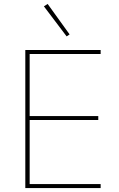

<svg xmlns="http://www.w3.org/2000/svg" viewBox="-20 -951 601 971"><path d="M108 0V-698H489V-678H130V-364H477V-344H130V-20H489V0ZM202 -919 221 -931 332 -777 317 -767Z"/></svg>

Font: Plexus Sans Thin
Style: Regular
Weight: 250
Version: Version 2.001;PS 002.001;hotconv 1.0.70;makeotf.lib2.5.58329